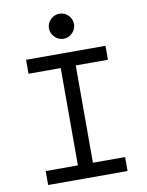

<svg xmlns="http://www.w3.org/2000/svg" viewBox="-98 -987 808 1057"><g transform="rotate(-10 306.0 -459.0)"><path d="M84 0V-78H264V-622H84V-700H528V-622H348V-78H528V0ZM308 -778Q280 -778 259 -799Q238 -820 238 -848Q238 -877 259 -897.5Q280 -918 308 -918Q337 -918 357.5 -897.5Q378 -877 378 -848Q378 -820 357.5 -799Q337 -778 308 -778Z"/></g></svg>

Font: Space Mono
Style: Regular
Weight: 400
Monospace: yes
Designer: Colophon Foundry + Benjamin Critton
Foundry: Colophon Foundry & Benjamin Critton
Version: Version 1.003; ttfautohint (v1.8.4.7-5d5b)